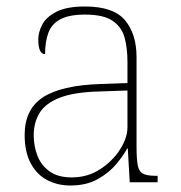

<svg xmlns="http://www.w3.org/2000/svg" viewBox="-20 -562 557 592"><path d="M197 10Q158 10 126 -6.5Q94 -23 75 -58Q56 -93 56 -146Q56 -225 112.5 -262Q169 -299 290 -303L373 -306V-371Q373 -414 364 -446.5Q355 -479 327 -498Q299 -517 242 -517Q193 -517 166 -502.5Q139 -488 129 -460.5Q119 -433 119 -395Q109 -395 103.5 -406Q98 -417 98 -441Q98 -462 110 -485.5Q122 -509 153.5 -525.5Q185 -542 242 -542Q330 -542 365.5 -499.5Q401 -457 401 -386V-110Q401 -73 404.5 -53.5Q408 -34 420 -27Q432 -20 459 -20H466V0H380L374 -104H372Q361 -83 338.5 -56Q316 -29 281 -9.5Q246 10 197 10ZM201 -15Q250 -15 288.5 -40Q327 -65 350 -101Q373 -137 373 -170V-283L287 -280Q209 -278 165 -261Q121 -244 102.5 -214.5Q84 -185 84 -145Q84 -111 95.5 -81.5Q107 -52 133 -33.5Q159 -15 201 -15Z"/></svg>

Font: Noto Serif Lao Thin
Style: Regular
Weight: 250
Designer: Monotype Design Team
Foundry: Monotype Imaging Inc.
Version: Version 2.003